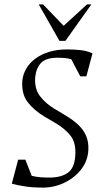

<svg xmlns="http://www.w3.org/2000/svg" viewBox="-20 -848 478 878"><path d="M176 10Q134 10 98.5 5Q63 0 34 -8L63 -118H96L125 -44Q145 -39 164 -37.5Q183 -36 207 -36Q258 -36 289 -57Q320 -78 324 -134Q329 -194 302.5 -227.5Q276 -261 231 -287L183 -315Q135 -344 106.5 -381Q78 -418 82 -478Q85 -509 100.5 -535Q116 -561 142.5 -580.5Q169 -600 205.5 -611Q242 -622 287 -622Q322 -622 350.5 -618.5Q379 -615 403 -604L375 -499H347L306 -577Q293 -581 278 -582.5Q263 -584 243 -584Q192 -584 169 -561.5Q146 -539 141 -496Q137 -441 163.5 -407.5Q190 -374 228 -351L275 -323Q311 -302 336 -279Q361 -256 373.5 -227.5Q386 -199 384 -161Q381 -111 350.5 -72.5Q320 -34 273.5 -12Q227 10 176 10ZM252 -661 157 -828H177L271 -730L378 -828H398L279 -661Z"/></svg>

Font: Ancizar Serif Light
Style: Italic
Weight: 300
Italic angle: -4°
Designer: Cesar Puertas, Viviana Monsalve, Julian Moncada, Julian Prieto, Jose Castro, Felipe Aragon, Mariel Hernandez, Sara Alarc
Version: Version 8.100